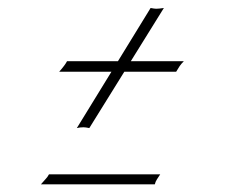

<svg xmlns="http://www.w3.org/2000/svg" viewBox="-20 -532 629 488"><path d="M207 -206.5Q197.3 -208.5 192.4 -208.5Q183.1 -208.5 175.3 -206.5L263.2 -349.6H130.4Q145.5 -366.7 150.4 -376.5H279.8L362.8 -511.7Q372.6 -509.8 377 -509.8Q383.8 -509.8 396.5 -511.7L312.5 -376.5H447.3Q440.4 -369.6 436.5 -363.8L427.7 -349.6H295.9ZM84 -63.5 95.7 -76.7Q100.6 -81.5 104.5 -88.9H387.2L378.9 -76.2Q375 -70.3 373.5 -63.5Z"/></svg>

Font: Pinyon Script
Style: Regular
Weight: 400
Designer: Nicole Fally
Foundry: Nicole Fally
Version: Version 1.005